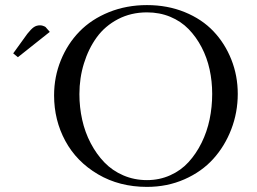

<svg xmlns="http://www.w3.org/2000/svg" viewBox="-20 -731 1015 759"><path d="M32.2 -520 87.9 -597.2Q103 -616.2 113.5 -623.5Q124 -630.9 138.2 -630.9Q143.6 -630.9 149.2 -629.2Q154.8 -627.4 157.2 -626L160.2 -624L176.8 -605L50.8 -504.9ZM193.8 -354Q193.8 -427.2 220.5 -492.7Q247.1 -558.1 294.2 -606.4Q341.3 -654.8 410.6 -682.9Q480 -710.9 561 -710.9Q642.1 -710.9 710.2 -683.1Q778.3 -655.3 823.7 -607.4Q869.1 -559.6 894.5 -495.6Q919.9 -431.6 919.9 -359.9Q919.9 -286.6 894.3 -220Q868.7 -153.3 823 -102.8Q777.3 -52.2 709.2 -22.2Q641.1 7.8 561 7.8Q452.1 7.8 367.4 -42Q282.7 -91.8 238.3 -173.8Q193.8 -255.9 193.8 -354ZM293.9 -358.9Q293.9 -307.1 304.9 -257.6Q315.9 -208 338.6 -164.8Q361.3 -121.6 392.6 -89.1Q423.8 -56.6 467.3 -37.8Q510.7 -19 561 -19Q610.4 -19 652.8 -38.1Q695.3 -57.1 725.3 -90.1Q755.4 -123 776.9 -166.5Q798.3 -210 808.6 -259Q818.8 -308.1 818.8 -359.9Q818.8 -409.7 808.6 -456.5Q798.3 -503.4 776.9 -544.4Q755.4 -585.4 725.3 -616.2Q695.3 -647 653.1 -664.6Q610.8 -682.1 561 -682.1Q498 -682.1 446.5 -655.3Q395 -628.4 362.3 -583.3Q329.6 -538.1 311.8 -480.2Q293.9 -422.4 293.9 -358.9Z"/></svg>

Font: Dehuti
Style: Bold
Weight: 700
Version: Version 1.2